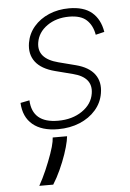

<svg xmlns="http://www.w3.org/2000/svg" viewBox="-57 -596 616 908"><g transform="rotate(-5 251.5 -142.0)"><path d="M462 -427.9 420.5 -418Q412.6 -463.4 384.9 -488.8Q357.2 -514.2 302.2 -514.2Q241.1 -514.2 197.6 -483.7Q154.1 -453.1 146.3 -404.8Q133.9 -329.2 233.3 -303.6L314.3 -282.7Q376.1 -266.7 402.9 -230.1Q429.7 -193.5 420.8 -140.6Q413.4 -95.5 383.5 -61.3Q353.7 -27 307.5 -7.8Q261.4 11.4 204.5 11.4Q127.5 11.4 84.3 -24.7Q41.2 -60.7 38 -127.8L81 -136.4Q85.9 -28.4 207.7 -28.4Q275.6 -28.4 322.6 -60.7Q369.7 -93 377.5 -143.1Q389.9 -219.1 296.9 -242.5L214.1 -263.8Q149.5 -280.5 121.6 -317.3Q93.8 -354 102.6 -407.3Q110.1 -451 138.3 -483.8Q166.5 -516.7 209.9 -535.2Q253.2 -553.6 305.4 -553.6Q375.4 -553.6 413.7 -521Q452.1 -488.3 462 -427.9ZM243.6 48.3 240.1 70.7Q234.7 97.3 222.7 132.6Q210.6 168 193.9 204.5Q177.2 241.1 158.4 270.6H92.3Q110.4 238.6 127.5 199.2Q144.5 159.8 157 124.3Q169.4 88.8 172.9 68.2L175.4 48.3Z"/></g></svg>

Font: Inter UI Extra Light
Style: Italic
Weight: 200
Italic angle: -9.39999°
Designer: Rasmus Andersson
Foundry: rsms
Version: 3.2;8d6f07862